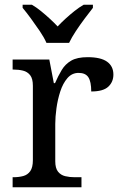

<svg xmlns="http://www.w3.org/2000/svg" viewBox="-20 -786 511 806"><path d="M33 0V-42H36Q59 -42 77.5 -47Q96 -52 107 -67.5Q118 -83 118 -114V-426Q118 -456 106.5 -470.5Q95 -485 76.5 -489.5Q58 -494 36 -494H33V-536H187L206 -437H211Q224 -467 239 -492Q254 -517 279 -531.5Q304 -546 348 -546Q403 -546 429.5 -527Q456 -508 456 -473Q456 -442 434.5 -422Q413 -402 363 -402Q363 -443 351 -461.5Q339 -480 310 -480Q282 -480 263 -458Q244 -436 233 -402Q222 -368 217 -331.5Q212 -295 212 -266V-109Q212 -80 223.5 -65.5Q235 -51 253.5 -46.5Q272 -42 294 -42H322V0ZM175 -606Q165 -629 147 -655.5Q129 -682 110 -708Q91 -734 75 -753V-766H114Q133 -755 152 -739.5Q171 -724 189 -707.5Q207 -691 222 -675Q237 -691 255 -707.5Q273 -724 292.5 -739.5Q312 -755 331 -766H370V-753Q355 -734 335.5 -708Q316 -682 298.5 -655.5Q281 -629 270 -606Z"/></svg>

Font: Noto Serif Gujarati
Style: Regular
Weight: 400
Designer: Universal Thirst, Indian Type Foundry and the Monotype Design Team
Foundry: Monotype Imaging Inc.
Version: Version 2.102